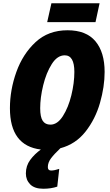

<svg xmlns="http://www.w3.org/2000/svg" viewBox="-20 -911 675 1180"><path d="M567 -775 592 -891H296L270 -775ZM246 249Q294 249 332 236L344 127Q314 137 294 137Q274 137 274 116Q274 88 293.5 62Q313 36 351 0Q445 -25 505.5 -102Q566 -179 594.5 -278.5Q623 -378 623 -469Q623 -590 566.5 -657.5Q510 -725 395 -725Q277 -725 198.5 -652Q120 -579 80.5 -468.5Q41 -358 41 -246Q41 -15 231 8Q192 36 165.5 72Q139 108 139 155Q139 195 165.5 222Q192 249 246 249ZM227 -246Q227 -311 245.5 -387Q264 -463 298 -517Q332 -571 378 -571Q437 -571 437 -469Q437 -401 418.5 -325.5Q400 -250 366.5 -197.5Q333 -145 290 -145Q258 -145 242.5 -168.5Q227 -192 227 -246Z"/></svg>

Font: Noto Sans Display SemiCondensed Black
Style: Italic
Weight: 900
Width: 4
Designer: Monotype Design team
Foundry: Monotype Imaging Inc.
Version: 1.000